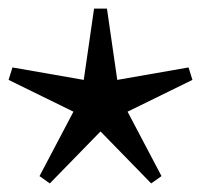

<svg xmlns="http://www.w3.org/2000/svg" viewBox="-30 -850 468 447"><path d="M-1 -693 165 -664 189 -830H219L243 -664L409 -693L418 -664L267 -590L346 -440L322 -423L204 -544L86 -423L62 -440L141 -590L-10 -664Z"/></svg>

Font: Minipax
Style: Regular
Weight: 400
Designer: Raphaël Ronot, Igor Stepanchenko (Cyrillic)
Foundry: steppetype
Version: Version 1.002